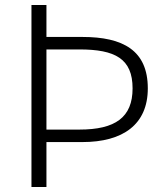

<svg xmlns="http://www.w3.org/2000/svg" viewBox="-20 -749 669 769"><path d="M106 0H166V-180H310C472 -180 572 -250 572 -395C572 -547 473 -601 310 -601H166V-729H106ZM166 -230V-551H298C441 -551 511 -514 511 -395C511 -279 442 -230 298 -230Z"/></svg>

Font: Noto Sans T Chinese Light
Style: Regular
Weight: 300
Designer: Ryoko NISHIZUKA (kana & ideographs); Paul D. Hunt (Latin, Greek & Cyrillic); Wenlong ZHANG (bopomofo); Sandoll Communica
Foundry: Adobe Systems Incorporated
Version: Version 1.000;PS 1;hotconv 1.0.78;makeotf.lib2.5.61930